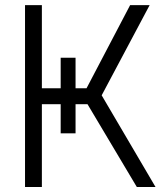

<svg xmlns="http://www.w3.org/2000/svg" viewBox="-20 -748 658 768"><path d="M222.7 -517.1H282.2V-214.8H222.7ZM80.1 0V-727.5H147.5V-395H326.2L500.5 -727.5H578.6L386.7 -366.7L602.1 0H527.3L330.1 -331.1H147.5V0Z"/></svg>

Font: Inter 28pt Light
Style: Regular
Weight: 300
Designer: Rasmus Andersson
Foundry: rsms
Version: Version 4.001;git-66647c0bb